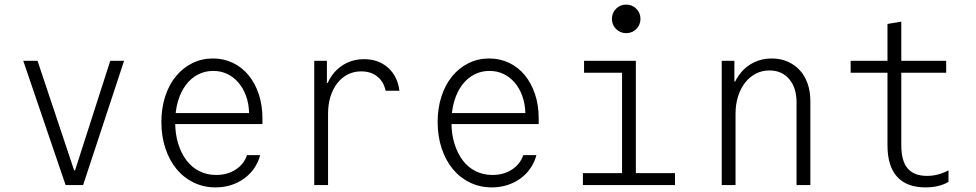

<svg xmlns="http://www.w3.org/2000/svg" viewBox="-20 -804 4240 834"><path d="M265 0H341L519 -540H459L306 -64H302L143 -540H81Z M722 -265H1120V-289Q1120 -347 1104 -395Q1088 -443 1059.5 -477.5Q1031 -512 991.5 -531Q952 -550 905 -550Q856 -550 815 -529.5Q774 -509 744 -472.5Q714 -436 697.5 -385Q681 -334 681 -274Q681 -212 698.5 -159.5Q716 -107 747 -69.5Q778 -32 821.5 -11Q865 10 916 10Q952 10 983.5 0Q1015 -10 1040.5 -28.5Q1066 -47 1084 -73Q1102 -99 1110 -130H1053Q1039 -90 1003 -67Q967 -44 919 -44Q879 -44 846 -60.5Q813 -77 790 -107.5Q767 -138 754 -180Q741 -222 741 -273Q741 -323 753 -364Q765 -405 787 -434.5Q809 -464 839.5 -480Q870 -496 906 -496Q939 -496 966.5 -483Q994 -470 1015 -446Q1036 -422 1048.5 -388Q1061 -354 1062 -313H722Z M1405 0V-310Q1405 -351 1415.5 -384.5Q1426 -418 1445 -442.5Q1464 -467 1490.5 -480.5Q1517 -494 1549 -494Q1591 -494 1619 -471.5Q1647 -449 1655 -410H1715Q1707 -473 1665.5 -510Q1624 -547 1561 -547Q1521 -547 1488 -531.5Q1455 -516 1431.5 -488.5Q1408 -461 1395 -422Q1382 -383 1382 -336L1408 -444H1400V-540H1345V0Z M1922 -265H2320V-289Q2320 -347 2304 -395Q2288 -443 2259.5 -477.5Q2231 -512 2191.5 -531Q2152 -550 2105 -550Q2056 -550 2015 -529.5Q1974 -509 1944 -472.5Q1914 -436 1897.5 -385Q1881 -334 1881 -274Q1881 -212 1898.5 -159.5Q1916 -107 1947 -69.5Q1978 -32 2021.5 -11Q2065 10 2116 10Q2152 10 2183.5 0Q2215 -10 2240.5 -28.5Q2266 -47 2284 -73Q2302 -99 2310 -130H2253Q2239 -90 2203 -67Q2167 -44 2119 -44Q2079 -44 2046 -60.5Q2013 -77 1990 -107.5Q1967 -138 1954 -180Q1941 -222 1941 -273Q1941 -323 1953 -364Q1965 -405 1987 -434.5Q2009 -464 2039.5 -480Q2070 -496 2106 -496Q2139 -496 2166.5 -483Q2194 -470 2215 -446Q2236 -422 2248.5 -388Q2261 -354 2262 -313H1922Z M2512 0H2912V-52H2742V-540H2517V-488H2682V-52H2512ZM2638 -722Q2638 -696 2656 -678Q2674 -660 2700 -660Q2726 -660 2744 -678Q2762 -696 2762 -722Q2762 -748 2744 -766Q2726 -784 2700 -784Q2674 -784 2656 -766Q2638 -748 2638 -722Z M3115 0H3175V-310Q3175 -351 3186 -385.5Q3197 -420 3216.5 -445Q3236 -470 3263 -484Q3290 -498 3322 -498Q3376 -498 3408 -460.5Q3440 -423 3440 -360V0H3500V-365Q3500 -407 3488 -441Q3476 -475 3454 -499Q3432 -523 3401 -536.5Q3370 -550 3332 -550Q3291 -550 3257 -534Q3223 -518 3199 -489.5Q3175 -461 3161.5 -420.5Q3148 -380 3148 -330L3178 -450H3170V-540H3115Z M3895 -173V-488H4090V-540H3895V-710L3835 -700V-540H3675V-488H3835V-173Q3835 -82 3877 -36Q3919 10 4000 10Q4029 10 4054.5 4Q4080 -2 4100 -14V-64Q4077 -52 4054 -46Q4031 -40 4007 -40Q3950 -40 3922.5 -72.5Q3895 -105 3895 -173Z"/></svg>

Font: CommitMonoV143 ExtLt
Style: Regular
Weight: 200
Monospace: yes
Designer: Eigil Nikolajsen
Foundry: Eigil Nikolajsen
Version: Version 1.143